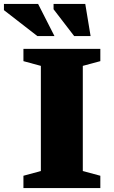

<svg xmlns="http://www.w3.org/2000/svg" viewBox="-69 -955 579 975"><path d="M440.5 -62.5V0H50V-62.5L138.5 -86.5V-620.5L50 -644.5V-707H440.5V-644.5L351.5 -620.5V-86.5ZM207.5 -772H120.5L-49 -903.5V-935H124.5ZM391 -772H307.5L203 -908V-935H364Z"/></svg>

Font: Newsreader 6pt
Style: Bold
Weight: 700
Designer: Hugues Gentile
Foundry: Production Type
Version: Version 1.003; ttfautohint (v1.8.3)